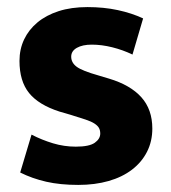

<svg xmlns="http://www.w3.org/2000/svg" viewBox="-20 -511 484 542"><path d="M354 -357Q327 -370 297 -377.5Q267 -385 239 -385Q213 -385 197 -376Q181 -367 181 -351Q181 -334 196.5 -322.5Q212 -311 258 -298L288 -289Q348 -271 379 -236.5Q410 -202 410 -148Q410 -112 395 -82.5Q380 -53 352.5 -32Q325 -11 286.5 0Q248 11 201 11Q150 11 110.5 2Q71 -7 37 -24L69 -131Q98 -116 129.5 -106.5Q161 -97 194 -97Q232 -97 247.5 -108Q263 -119 263 -134Q263 -143 259.5 -149.5Q256 -156 247 -162Q238 -168 221.5 -173.5Q205 -179 179 -187L148 -196Q89 -215 62 -248.5Q35 -282 35 -339Q35 -372 48 -399.5Q61 -427 85.5 -447.5Q110 -468 145.5 -479.5Q181 -491 227 -491Q273 -491 312.5 -482.5Q352 -474 384 -459Z"/></svg>

Font: Ek Mukta ExtraBold
Style: Regular
Weight: 800
Designer: Girish Dalvi and Yashodeep Gholap
Foundry: Ek Type
Version: Version 2.538;PS 1.002;hotconv 16.6.51;makeotf.lib2.5.65220;